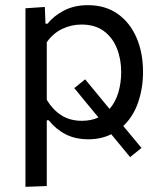

<svg xmlns="http://www.w3.org/2000/svg" viewBox="-20 -528 624 743"><path d="M78.5 195V-496L153.5 -501L156 -436.5H164.5Q186.5 -465.5 226.8 -486.8Q267 -508 320 -508Q388 -508 435.8 -474Q483.5 -440 508.5 -381.8Q533.5 -323.5 533.5 -249.5Q533.5 -187 514.5 -131.8Q495.5 -76.5 457 -40.5Q473 -21 490.8 0.2Q508.5 21.5 527.5 44.5L483.5 80Q464 56 445.5 33.8Q427 11.5 410.5 -8.5Q371 11 322 11Q272 11 234.2 -8.2Q196.5 -27.5 168.5 -62.5H161V192ZM297 -60.5Q332.5 -60.5 361 -73.5L358.5 -76.5Q338.5 -100.5 315.8 -128.2Q293 -156 267.5 -187L309.5 -221Q335 -190 357.8 -162.5Q380.5 -135 401 -110L404 -106.5Q427 -133 438 -170.2Q449 -207.5 449 -249Q449 -299.5 432.2 -341.2Q415.5 -383 381.5 -408Q347.5 -433 295.5 -433Q255.5 -433 220 -415.8Q184.5 -398.5 161 -364.5V-141.5Q184 -103.5 217.2 -82Q250.5 -60.5 297 -60.5Z"/></svg>

Font: Commissioner
Style: Regular
Weight: 400
Designer: Kostas Bartsokas
Foundry: Kostas Bartsokas
Version: Version 1.000; ttfautohint (v1.8.3)